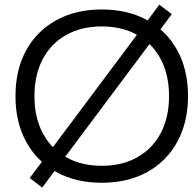

<svg xmlns="http://www.w3.org/2000/svg" viewBox="-20 -781 841 831"><path d="M162.7 30.7 108.6 -10.7 170.3 -92.4 611 -681.7 669.3 -760.7 723.4 -720 662.4 -637.6 221.7 -48.3ZM420.3 10Q307.7 10 223.5 -36.5Q139.3 -83 93.2 -167.5Q47 -252 47 -365Q47 -479 93.2 -563Q139.3 -647 223.5 -693.5Q307.7 -740 420.3 -740Q533.7 -740 617.5 -693.5Q701.3 -647 747.5 -563Q793.7 -479 793.7 -365Q793.7 -252 747.5 -167.5Q701.3 -83 617.5 -36.5Q533.7 10 420.3 10ZM420.3 -63.4Q509.3 -63.4 574.8 -100.6Q640.3 -137.7 675.9 -205.4Q711.6 -273 711.6 -365Q711.6 -457 675.9 -524.6Q640.3 -592.3 574.8 -629.4Q509.3 -666.6 420.3 -666.6Q331.7 -666.6 266 -629.4Q200.4 -592.3 164.7 -524.6Q129.1 -457 129.1 -365Q129.1 -273 164.7 -205.4Q200.4 -137.7 266 -100.6Q331.7 -63.4 420.3 -63.4Z"/></svg>

Font: M PLUS 2 Thin
Style: Regular
Weight: 100
Designer: Coji Morishita
Foundry: UNDERFOREST DESIGN
Version: Version 1.001